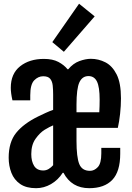

<svg xmlns="http://www.w3.org/2000/svg" viewBox="-20 -988 700 1016"><path d="M170.9 7.8Q118.7 7.8 86.7 -14.4Q54.7 -36.6 40.3 -73.5Q25.9 -110.4 25.9 -153.3Q25.9 -235.8 65.4 -284.9Q105 -334 181.6 -371.6Q200.2 -380.9 221.7 -390.6Q243.2 -400.4 261.2 -406.7V-487.8Q261.2 -512.7 259 -534.9Q256.8 -557.1 245.8 -570.8Q234.9 -584.5 208.5 -584.5Q182.1 -584.5 161.1 -563Q140.1 -541.5 140.1 -483.9V-457H45.9Q37.1 -495.1 37.1 -523.4Q37.1 -598.1 86.4 -637.2Q135.7 -676.3 212.4 -676.3Q258.8 -676.3 289.1 -660.2Q319.3 -644 337.4 -621.6H341.3Q367.2 -652.8 400.1 -664.8Q433.1 -676.8 460.9 -676.8Q501.5 -676.8 537.8 -658.2Q574.2 -639.6 597.2 -594.2Q620.1 -548.8 620.1 -467.8Q620.1 -427.7 615.5 -385.5Q610.8 -343.3 603.5 -311.5H384.8V-243.7Q384.8 -156.2 399.4 -120.1Q414.1 -84 456.1 -84Q479 -84 497.6 -103.8Q516.1 -123.5 516.1 -176.3V-205.6H616.2V-174.8Q616.2 -80.1 574.2 -36.1Q532.2 7.8 452.1 7.8Q358.9 7.8 315.9 -73.7H312Q287.1 -35.2 249.8 -13.7Q212.4 7.8 170.9 7.8ZM384.8 -394H505.4Q506.3 -404.8 506.8 -426.3Q507.3 -447.8 507.3 -460.9Q507.3 -527.3 493.2 -556.4Q479 -585.4 448.2 -585.4Q415.5 -585.4 400.1 -552.5Q384.8 -519.5 384.8 -433.6ZM209 -85.9Q224.6 -85.9 237.8 -94Q251 -102.1 261.2 -113.8V-324.7Q252 -320.8 241.2 -315.4Q230.5 -310.1 216.3 -301.3Q190.4 -285.2 168 -253.4Q145.5 -221.7 145.5 -172.4Q145.5 -134.3 160.6 -110.1Q175.8 -85.9 209 -85.9ZM256.8 -765.1 398.4 -968.3 481 -901.4 317.9 -713.9Z"/></svg>

Font: Fjalla One
Style: Regular
Weight: 400
Designer: Irina Smirnova, Eben Sorkin
Foundry: Sorkin Type
Version: Version 1.002; ttfautohint (v1.8.4.7-5d5b);gftools[0.9.25]